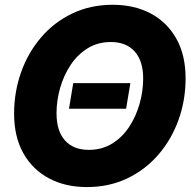

<svg xmlns="http://www.w3.org/2000/svg" viewBox="-20 -759 788 791"><path d="M337.9 11.7Q249.5 11.7 181.9 -24.2Q114.3 -60.1 76.2 -127.7Q38.1 -195.3 38.1 -291Q38.1 -379.9 66.7 -460.7Q95.2 -541.5 148.7 -604.2Q202.1 -667 277.1 -703.1Q352.1 -739.3 444.8 -739.3Q533.2 -739.3 600.6 -703.6Q668 -668 706.3 -600.1Q744.6 -532.2 744.6 -436.5Q744.6 -345.7 715.3 -264.6Q686 -183.6 632.3 -121.6Q578.6 -59.6 503.9 -23.9Q429.2 11.7 337.9 11.7ZM345.7 -141.6Q400.9 -141.6 442.9 -168Q484.9 -194.3 512.9 -237.5Q541 -280.8 555.4 -332.5Q569.8 -384.3 569.8 -435.5Q569.8 -508.3 534.7 -547.1Q499.5 -585.9 437 -585.9Q382.3 -585.9 340.6 -559.8Q298.8 -533.7 270.5 -490.7Q242.2 -447.8 227.5 -395.8Q212.9 -343.8 212.9 -292.5Q212.9 -219.2 247.8 -180.4Q282.7 -141.6 345.7 -141.6ZM517.1 -416.5 499.5 -311H264.2L281.7 -416.5Z"/></svg>

Font: Inter Display ExtraBold
Style: Italic
Weight: 800
Italic angle: -9.39999°
Designer: Rasmus Andersson
Foundry: rsms
Version: Version 4.000;git-a52131595